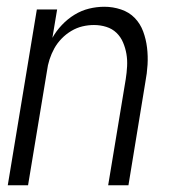

<svg xmlns="http://www.w3.org/2000/svg" viewBox="-20 -548 515 568"><path d="M3 0 89 -520H149L135 -436Q146 -456 163 -474Q180 -492 200.5 -504.5Q221 -517 243.5 -522.5Q266 -528 289 -528Q314 -528 338 -520Q362 -512 378.5 -495Q395 -478 403.5 -455Q412 -432 415 -407Q418 -382 416.5 -356.5Q415 -331 410 -305L360 0H300L352 -314Q355 -333 356 -352Q357 -371 354 -388.5Q351 -406 344 -422.5Q337 -439 324.5 -451Q312 -463 294.5 -468.5Q277 -474 258 -474Q241 -474 224 -470Q207 -466 191 -456.5Q175 -447 162 -433.5Q149 -420 140.5 -404.5Q132 -389 126.5 -372Q121 -355 119 -338L63 0Z"/></svg>

Font: Iosevka QP Light
Style: Italic
Weight: 300
Italic angle: -9°
Designer: Belleve Invis
Foundry: Belleve Invis
Version: Version 20.0.0; ttfautohint (v1.8.4)